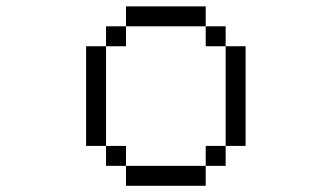

<svg xmlns="http://www.w3.org/2000/svg" viewBox="-20 -645 1040 602"><path d="M375 -125V-62.5H625V-125ZM375 -125V-187.5H312.5V-125ZM625 -125H687.5V-187.5H625ZM312.5 -187.5V-500H250V-187.5ZM687.5 -187.5H750V-500H687.5ZM312.5 -500H375V-562.5H312.5ZM687.5 -500V-562.5H625V-500ZM375 -562.5H625V-625H375Z"/></svg>

Font: CalcUnifontExMono
Style: Regular
Weight: 500
Version: Version 15.0.06